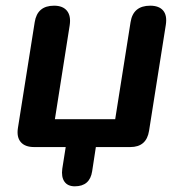

<svg xmlns="http://www.w3.org/2000/svg" viewBox="-20 -517 645 675"><path d="M243 138Q218 138 206.5 121.5Q195 105 199 76L211 0H100Q68 0 53 -17.5Q38 -35 43 -67L102 -439Q111 -497 170 -497Q201 -497 215.5 -479Q230 -461 225 -428L173 -98H385L439 -439Q448 -497 508 -497Q539 -497 553.5 -480Q568 -463 563 -430L504 -57Q495 0 438 0H317L304 85Q296 138 243 138Z"/></svg>

Font: Nunito
Style: Bold Italic
Weight: 700
Italic angle: -9°
Designer: Vernon Adams
Foundry: Vernon Adams
Version: Version 3.601; ttfautohint (v1.8.2.53-6de2)